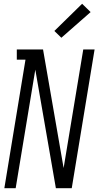

<svg xmlns="http://www.w3.org/2000/svg" viewBox="-20 -997 521 1017"><path d="M3 0 115 -681H69V-735H208L317 -107L421 -735H481L360 0H276L167 -628L63 0ZM305 -797 268 -833 415 -977 460 -933Z"/></svg>

Font: Iosevka QP Light
Style: Italic
Weight: 300
Italic angle: -9°
Designer: Belleve Invis
Foundry: Belleve Invis
Version: Version 20.0.0; ttfautohint (v1.8.4)